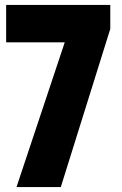

<svg xmlns="http://www.w3.org/2000/svg" viewBox="-20 -760 496 780"><path d="M47 0 243 -588H5V-740H428V-642.5L227 0Z"/></svg>

Font: Encode Sans Cnd XBd
Style: Regular
Weight: 800
Width: 3
Designer: Multiple Designers
Foundry: Impallari Type
Version: Version 3.002; ttfautohint (v1.8.3) -l 8 -r 50 -G 200 -x 14 